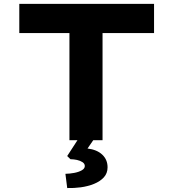

<svg xmlns="http://www.w3.org/2000/svg" viewBox="-20 -720 889 986"><path d="M336.6 0V-550.1H79.1V-700H771.1V-550.1H506.6V0ZM325.2 245.7 315.9 172.6Q338.1 172.2 361.1 167.9Q384.1 163.6 399.8 154.7Q415.5 145.8 415.5 132.7Q415.5 120.5 403.7 112.8Q392 105 375.2 101.3Q358.4 97.7 341.9 97.7L325.1 81.3L393.4 -24H475.4L429.5 42.6Q478.4 48.7 505.4 74.4Q532.4 100.1 532.4 139Q532.4 170 513.2 190.9Q493.9 211.7 462.6 224.4Q431.2 237 395.1 241.9Q359 246.7 325.2 245.7Z"/></svg>

Font: Lexend Peta
Style: Regular
Weight: 400
Designer: Bonnie Shaver-Troup, Thomas Jockin
Foundry: Lexend
Version: Version 1.007